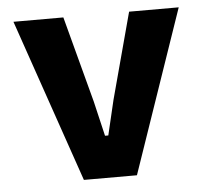

<svg xmlns="http://www.w3.org/2000/svg" viewBox="-44 -593 689 640"><g transform="rotate(-5 300.0 -273.0)"><path d="M211.5 0 23.5 -545.5H190.5L267 -257.5L294.5 -140.5H305.5L333 -257L410.5 -545.5H576.5L389 0Z"/></g></svg>

Font: Spline Sans Mono
Style: Bold
Weight: 700
Designer: Eben Sorkin, Mirko Velimirovic
Foundry: Sorkin Type
Version: Version 1.004